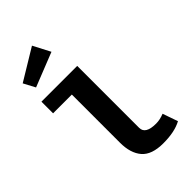

<svg xmlns="http://www.w3.org/2000/svg" viewBox="-311 -1145 1260 1260"><g transform="rotate(-45 319.5 -514.5)"><path d="M40 -634V-742H372V-167Q372 -108 470 -108Q507 -108 546 -124L583 -18Q519 17 412.5 17Q306 17 260 -36.5Q214 -90 214 -187V-634ZM38 -914 256 -1046 318 -927 81 -833Z"/></g></svg>

Font: Fix15 Mono
Style: Bold
Weight: 700
Designer: Carrois Corporate & Edenspiekermann AG
Foundry: Carrois Corporate GbR & Edenspiekermann AG
Version: Version 3.206